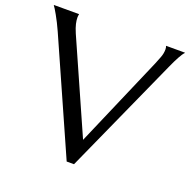

<svg xmlns="http://www.w3.org/2000/svg" viewBox="-147 -823 952 962"><g transform="rotate(20 329.0 -342.5)"><path d="M113.8 -700.2V-698.2Q112.8 -695.8 112.3 -690.9Q111.8 -686 111.8 -682.1Q111.8 -667 116 -648.7Q120.1 -630.4 131.8 -603L348.1 -115.2L557.1 -599.1Q564.5 -617.2 572.8 -638.7Q581.1 -660.2 581.1 -682.1Q581.1 -688 580.1 -692.1Q579.1 -696.3 578.1 -698.2V-700.2H678.2V-698.2Q668.9 -689 655.8 -665Q642.6 -641.1 627 -606L347.2 15.1H308.1L43 -582Q33.7 -603 23.7 -622.6Q13.7 -642.1 4.9 -658Q-3.9 -673.8 -10.7 -684.6Q-17.6 -695.3 -20 -698.2V-700.2Z"/></g></svg>

Font: Marcellus
Style: Regular
Weight: 400
Designer: Astigmatic (AOETI)
Foundry: Astigmatic (AOETI)
Version: Version 1.000